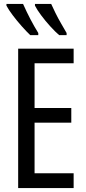

<svg xmlns="http://www.w3.org/2000/svg" viewBox="-20 -963 442 983"><path d="M357 0H73V-714H357V-639H157V-410H345V-335H157V-76H357ZM242 -943Q250 -925 263.5 -897.5Q277 -870 293 -842.5Q309 -815 321 -794V-783H283Q263 -800 237.5 -828Q212 -856 190.5 -885Q169 -914 159 -934V-943ZM98 -943Q135 -860 176 -794V-783H135Q116 -801 91.5 -828.5Q67 -856 45.5 -884.5Q24 -913 13 -934V-943Z"/></svg>

Font: Noto Sans ExtraCondensed
Style: Regular
Weight: 400
Width: 2
Designer: Monotype Design Team
Foundry: Monotype Imaging Inc.
Version: Version 2.013; ttfautohint (v1.8.4.7-5d5b)